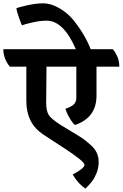

<svg xmlns="http://www.w3.org/2000/svg" viewBox="-70 -920 736 1152"><path d="M366 127Q437 90 437 69Q437 48 312 -33Q285 -51 244.5 -77Q204 -103 188 -114Q88 -181 88 -314V-520H-11Q-50 -568 -50 -625H385Q311 -796 210 -796Q171 -796 125 -785.5Q79 -775 62 -768Q58 -774 44 -814Q30 -854 28 -870Q43 -877 94.5 -888.5Q146 -900 190.5 -900Q235 -900 285 -871.5Q335 -843 372 -798Q440 -712 474 -625H607Q646 -577 646 -520H509V-346Q509 -214 380 -170Q366 -180 347 -213Q328 -246 323 -268Q353 -277 370.5 -291.5Q388 -306 388 -334V-520H209L207 -302Q207 -254 223 -229.5Q239 -205 296 -169Q315 -157 360.5 -130Q406 -103 425.5 -89.5Q445 -76 472 -52Q522 -10 522 51Q522 87 509.5 118Q497 149 483.5 166.5Q470 184 443 212Q400 184 366 127Z"/></svg>

Font: Karma
Style: Bold
Weight: 700
Designer: Joana Correia
Foundry: Indian Type Foundry
Version: Version 1.202;PS 1.0;hotconv 1.0.78;makeotf.lib2.5.61930; tt